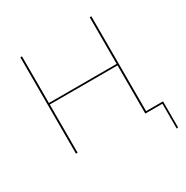

<svg xmlns="http://www.w3.org/2000/svg" viewBox="-195 -864 1172 1208"><g transform="rotate(-30 391.0 -260.0)"><path d="M620 0V-350H128V0H116V-700H128V-361H620V-700H632V-11H755V174.5Q755 180 749.5 180H744V0Z"/></g></svg>

Font: Lato Hairline
Style: Regular
Weight: 100
Designer: Lukasz Dziedzic
Foundry: tyPoland Lukasz Dziedzic
Version: Version 2.007; 2014-02-27